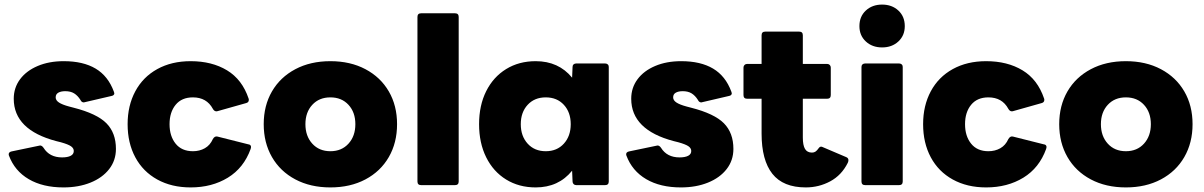

<svg xmlns="http://www.w3.org/2000/svg" viewBox="-20 -808 5256 838"><path d="M19 -129Q18 -131 18 -135Q18 -144 30 -147L150 -172L155 -173Q163 -173 170 -163Q196 -121 251 -121Q275 -121 288.5 -128Q302 -135 302 -149Q302 -161 290 -169.5Q278 -178 246 -187L226 -192Q40 -241 40 -377Q40 -425 67.5 -462Q95 -499 144.5 -520Q194 -541 258 -541Q343 -541 397.5 -508.5Q452 -476 477 -408Q479 -402 479 -401Q479 -396 475.5 -393Q472 -390 466 -389L350 -362L346 -361Q336 -361 331 -372Q319 -391 303.5 -400.5Q288 -410 265 -410Q246 -410 234.5 -403.5Q223 -397 223 -383Q223 -370 237.5 -360.5Q252 -351 282 -343L301 -338Q403 -312 444.5 -270Q486 -228 486 -158Q486 -108 456.5 -70Q427 -32 375 -11Q323 10 257 10Q167 10 105.5 -26Q44 -62 19 -129Z M537 -266Q537 -347 570.5 -409.5Q604 -472 666.5 -506.5Q729 -541 812 -541Q905 -541 971 -501Q1037 -461 1065 -378Q1066 -376 1066 -372Q1066 -361 1054 -358L930 -323L925 -322Q915 -322 909 -333Q882 -383 822 -383Q773 -383 746.5 -350.5Q720 -318 720 -266Q720 -214 746.5 -181Q773 -148 822 -148Q851 -148 874 -161Q897 -174 909 -201Q917 -215 929 -212L1064 -178Q1072 -177 1074.5 -171.5Q1077 -166 1074 -158Q1044 -75 974.5 -32.5Q905 10 812 10Q729 10 666.5 -24.5Q604 -59 570.5 -121.5Q537 -184 537 -266Z M1131 -266Q1131 -347 1167 -409Q1203 -471 1269 -506Q1335 -541 1422 -541Q1509 -541 1575 -506Q1641 -471 1677 -409Q1713 -347 1713 -266Q1713 -185 1677 -122.5Q1641 -60 1575 -25Q1509 10 1422 10Q1335 10 1269 -25Q1203 -60 1167 -122.5Q1131 -185 1131 -266ZM1531 -266Q1531 -318 1501 -350.5Q1471 -383 1422 -383Q1373 -383 1343 -350.5Q1313 -318 1313 -266Q1313 -214 1343 -181Q1373 -148 1422 -148Q1471 -148 1501 -181Q1531 -214 1531 -266Z M1818 0Q1802 0 1802 -16V-734Q1802 -750 1818 -750H1966Q1982 -750 1982 -734V-16Q1982 0 1966 0Z M2071 -266Q2071 -348 2102 -410Q2133 -472 2189 -506.5Q2245 -541 2318 -541Q2418 -541 2477 -469L2479 -516Q2479 -523 2483.5 -527Q2488 -531 2495 -531H2621Q2628 -531 2632.5 -527Q2637 -523 2637 -516V-16Q2637 0 2621 0H2495Q2488 0 2483.5 -4.5Q2479 -9 2479 -16L2477 -63Q2418 10 2318 10Q2245 10 2189 -24.5Q2133 -59 2102 -121.5Q2071 -184 2071 -266ZM2471 -266Q2471 -318 2441 -350.5Q2411 -383 2362 -383Q2313 -383 2283 -350.5Q2253 -318 2253 -266Q2253 -214 2283 -181Q2313 -148 2362 -148Q2411 -148 2441 -181Q2471 -214 2471 -266Z M2714 -129Q2713 -131 2713 -135Q2713 -144 2725 -147L2845 -172L2850 -173Q2858 -173 2865 -163Q2891 -121 2946 -121Q2970 -121 2983.5 -128Q2997 -135 2997 -149Q2997 -161 2985 -169.5Q2973 -178 2941 -187L2921 -192Q2735 -241 2735 -377Q2735 -425 2762.5 -462Q2790 -499 2839.5 -520Q2889 -541 2953 -541Q3038 -541 3092.5 -508.5Q3147 -476 3172 -408Q3174 -402 3174 -401Q3174 -396 3170.5 -393Q3167 -390 3161 -389L3045 -362L3041 -361Q3031 -361 3026 -372Q3014 -391 2998.5 -400.5Q2983 -410 2960 -410Q2941 -410 2929.5 -403.5Q2918 -397 2918 -383Q2918 -370 2932.5 -360.5Q2947 -351 2977 -343L2996 -338Q3098 -312 3139.5 -270Q3181 -228 3181 -158Q3181 -108 3151.5 -70Q3122 -32 3070 -11Q3018 10 2952 10Q2862 10 2800.5 -26Q2739 -62 2714 -129Z M3304 -225V-377H3241Q3225 -377 3225 -393V-513Q3225 -520 3229.5 -524.5Q3234 -529 3241 -529H3304V-654Q3304 -670 3320 -670H3468Q3484 -670 3484 -654V-529H3590Q3597 -529 3601.5 -524.5Q3606 -520 3606 -513V-393Q3606 -377 3590 -377H3484V-208Q3484 -174 3493.5 -158Q3503 -142 3524 -142Q3533 -142 3539.5 -146.5Q3546 -151 3553 -161Q3558 -168 3564 -168Q3567 -168 3573 -165L3674 -122Q3683 -118 3683 -109Q3683 -103 3680 -97Q3653 -43 3603.5 -16.5Q3554 10 3497 10Q3398 10 3351 -49.5Q3304 -109 3304 -225Z M3731 -694Q3731 -736 3759 -762Q3787 -788 3830 -788Q3873 -788 3901 -762Q3929 -736 3929 -694Q3929 -653 3901 -627Q3873 -601 3830 -601Q3787 -601 3759 -627Q3731 -653 3731 -694ZM3756 0Q3740 0 3740 -16V-516Q3740 -523 3744.5 -527Q3749 -531 3756 -531H3904Q3911 -531 3915.5 -527Q3920 -523 3920 -516V-16Q3920 0 3904 0Z M4009 -266Q4009 -347 4042.5 -409.5Q4076 -472 4138.5 -506.5Q4201 -541 4284 -541Q4377 -541 4443 -501Q4509 -461 4537 -378Q4538 -376 4538 -372Q4538 -361 4526 -358L4402 -323L4397 -322Q4387 -322 4381 -333Q4354 -383 4294 -383Q4245 -383 4218.5 -350.5Q4192 -318 4192 -266Q4192 -214 4218.5 -181Q4245 -148 4294 -148Q4323 -148 4346 -161Q4369 -174 4381 -201Q4389 -215 4401 -212L4536 -178Q4544 -177 4546.5 -171.5Q4549 -166 4546 -158Q4516 -75 4446.5 -32.5Q4377 10 4284 10Q4201 10 4138.5 -24.5Q4076 -59 4042.5 -121.5Q4009 -184 4009 -266Z M4603 -266Q4603 -347 4639 -409Q4675 -471 4741 -506Q4807 -541 4894 -541Q4981 -541 5047 -506Q5113 -471 5149 -409Q5185 -347 5185 -266Q5185 -185 5149 -122.5Q5113 -60 5047 -25Q4981 10 4894 10Q4807 10 4741 -25Q4675 -60 4639 -122.5Q4603 -185 4603 -266ZM5003 -266Q5003 -318 4973 -350.5Q4943 -383 4894 -383Q4845 -383 4815 -350.5Q4785 -318 4785 -266Q4785 -214 4815 -181Q4845 -148 4894 -148Q4943 -148 4973 -181Q5003 -214 5003 -266Z"/></svg>

Font: LINE Seed Sans TH App ExtraBold
Style: Regular
Weight: 800
Designer: Dalton Maag Ltd | Thai characters by Cadson Demak Co.,Ltd.
Foundry: Dalton Maag Ltd
Version: Version 1.003